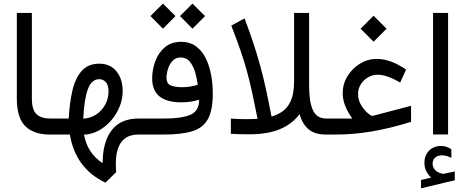

<svg xmlns="http://www.w3.org/2000/svg" viewBox="-20 -738 2549 1053"><path d="M267.1 0H254.9Q165.5 0 118.9 -45.9Q72.3 -91.8 72.3 -197.8V-667H154.8V-197.3Q154.8 -135.3 180.7 -111.6Q206.5 -87.9 254.9 -87.9H267.1Z M558.1 263.7Q394 185.5 363.3 0H247.6V-87.9H356.9Q361.3 -171.4 376.7 -239.5Q392.1 -307.6 427.2 -348.1Q462.4 -388.7 524.9 -388.7Q584.5 -388.7 618.7 -346.7Q652.8 -304.7 652.8 -237.8Q652.8 -193.8 635.5 -151.9Q618.2 -109.9 588.4 -75.9Q558.6 -42 520.5 -21.5Q482.4 -1 440.9 0.5Q459 102.5 543 156.7Q543 41.5 592 -23.2Q641.1 -87.9 739.7 -87.9H756.3V0H738.8Q615.2 0 615.2 161.1Q615.2 171.4 615.7 183.1Q616.2 194.8 617.2 206.1ZM436.5 -87.4Q474.6 -88.9 506.1 -109.1Q537.6 -129.4 556.4 -163.1Q575.2 -196.8 575.2 -237.8Q575.2 -270.5 560.8 -287.1Q546.4 -303.7 523.9 -303.7Q482.4 -303.7 462.2 -249.5Q441.9 -195.3 436.5 -87.4Z M967.3 -649.9 1035.6 -718.3 1104.5 -649.9 1035.6 -580.6ZM805.2 -649.9 873.5 -718.3 942.4 -649.9 873.5 -580.6ZM1072.3 -190.9Q1025.9 -176.8 974.1 -176.8Q814.5 -176.8 814.5 -308.1Q814.5 -355 831.3 -401.4Q848.1 -447.8 883.5 -478.3Q918.9 -508.8 974.1 -508.8Q1020 -508.8 1053 -485.4Q1085.9 -461.9 1106.7 -421.6Q1127.4 -381.3 1137.2 -330.6Q1147 -279.8 1147 -225.6Q1147 -132.3 1119.6 -83.7Q1092.3 -35.2 1032.7 -17.6Q973.1 0 876 0H736.8V-87.9H881.3Q973.1 -87.9 1022.5 -107.7Q1071.8 -127.4 1072.3 -190.9ZM1064.5 -272.9Q1060.5 -306.2 1050.5 -340.8Q1040.5 -375.5 1021.5 -399.2Q1002.4 -422.9 970.7 -422.9Q942.9 -422.9 925.8 -403.8Q908.7 -384.8 900.9 -358.9Q893.1 -333 893.1 -311.5Q893.1 -280.3 915.3 -270Q937.5 -259.8 980.5 -259.8Q1001.5 -259.8 1022.5 -263.2Q1043.5 -266.6 1064.5 -272.9Z M1592.8 -292V-667H1675.3V-267.1Q1675.3 -178.2 1696.5 -133.1Q1717.8 -87.9 1769.5 -87.9H1787.1V0H1768.1Q1707.5 0 1673.3 -28.1Q1639.2 -56.2 1622.6 -111.8Q1582 -57.1 1514.6 -29.3Q1447.3 -1.5 1349.1 -1.5Q1341.8 -1.5 1322.3 -1.7Q1302.7 -2 1281.5 -2.4Q1260.3 -2.9 1246.1 -4.4V-87.4Q1271.5 -85.9 1291.5 -85.2Q1311.5 -84.5 1325.7 -84.5Q1356.4 -84.5 1392.6 -86.4Q1376.5 -168 1362.8 -230.5Q1349.1 -293 1334 -348.4Q1318.8 -403.8 1298.3 -463.1Q1277.8 -522.5 1248.5 -597.7L1321.3 -637.2Q1350.6 -559.1 1371.1 -496.6Q1391.6 -434.1 1407.7 -375.2Q1423.8 -316.4 1438.2 -250.5Q1452.6 -184.6 1469.2 -98.6Q1504.9 -108.9 1532.7 -129.6Q1560.5 -150.4 1576.7 -189.2Q1592.8 -228 1592.8 -292Z M1957.5 -580.6 2028.8 -651.4 2100.1 -580.6 2028.8 -509.3ZM1859.4 -226.6Q1859.4 -276.9 1885.5 -319.8Q1911.6 -362.8 1954.3 -388.9Q1997.1 -415 2046.4 -415Q2121.6 -415 2207 -356.4L2174.8 -285.2Q2101.6 -328.1 2051.3 -328.1Q2022.9 -328.1 1998.5 -314Q1974.1 -299.8 1959 -275.9Q1943.8 -252 1943.8 -223.1Q1943.8 -188.5 1960.7 -161.4Q1977.5 -134.3 1996.1 -118.4Q2014.6 -102.5 2020 -102.5Q2025.4 -102.5 2035.6 -105.5L2234.4 -157.7V-69.8Q2118.2 -33.7 2017.1 -16.8Q1916 0 1818.8 0H1767.6V-87.9H1912.6Q1892.1 -113.8 1875.7 -151.6Q1859.4 -189.5 1859.4 -226.6Z M2344.2 236.3Q2328.6 220.7 2318.1 200.9Q2307.6 181.2 2307.6 154.3Q2307.6 135.3 2313.2 120.1Q2318.8 105 2328.1 93.8Q2340.8 78.1 2359.1 70.3Q2377.4 62.5 2397 62.5Q2417 62.5 2429.2 67.1Q2441.4 71.8 2455.1 80.1L2455.6 127.9Q2428.7 113.8 2403.8 113.8Q2395 113.8 2384.5 116.5Q2374 119.1 2366.2 126.5Q2352.5 138.7 2352.5 160.6Q2353 176.8 2364 191.4Q2375 206.1 2398.9 212.9Q2401.4 213.4 2403.8 214.4Q2406.2 215.3 2409.7 215.3Q2412.6 215.3 2414.6 214.8L2474.1 202.6V250.5L2289.1 294.9V249ZM2355 -667H2437.5V-0.5H2355Z"/></svg>

Font: Vazir FD-WOL
Style: Regular-FD-WOL
Weight: 400
Designer: Saber Rastikerdar
Foundry: Saber Rastikerdar
Version: Version 30.1.0